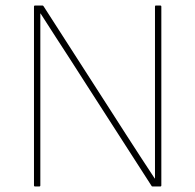

<svg xmlns="http://www.w3.org/2000/svg" viewBox="-20 -675 706 695"><path d="M107 0Q103 0 103 -4V-651Q103 -655 107 -655H134Q136 -655 138 -652L385 -268Q411 -227 437 -187Q463 -147 488.5 -107.5Q514 -68 540 -29H541Q541 -70 541 -110Q541 -150 541 -190Q541 -230 541 -270V-651Q541 -655 544 -655H560Q564 -655 564 -651V-4Q564 0 560 0H532Q529 0 528 -3L290 -373Q263 -416 235.5 -458Q208 -500 181 -542Q154 -584 127 -626H126Q126 -584 126 -541.5Q126 -499 126 -457Q126 -415 126 -372V-4Q126 0 122 0Z"/></svg>

Font: Sofia Sans Thin
Style: Regular
Weight: 250
Designer: Botio Nikoltchev, Ani Petrova
Foundry: lettersoup
Version: Version 4.101